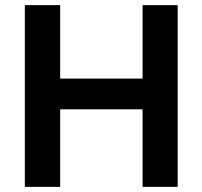

<svg xmlns="http://www.w3.org/2000/svg" viewBox="-20 -730 791 750"><path d="M537 -423H215V-710H77V0H215V-303H537V0H674V-710H537Z"/></svg>

Font: RT Raleway Bold
Style: Regular
Weight: 400
Designer: Matt McInerney, Pablo Impallari, Rodrigo Fuenzalida — Edited by Milan Moffatt in April 2016
Foundry: Matt McInerney, Pablo Impallari, Rodrigo Fuenzalida — Edited by Milan Moffatt in April 2016
Version: Version 3.001